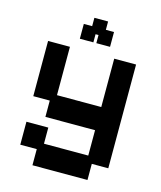

<svg xmlns="http://www.w3.org/2000/svg" viewBox="-121 -728 839 1001"><g transform="rotate(15 298.5 -227.0)"><path d="M150 186V99H61V-25H179V62H418V-75H150V-163H61V-461H179V-200H418V-461H536V99H447V186ZM218 -515V-595H263V-640H337V-595H381V-515H307V-559H291V-515Z"/></g></svg>

Font: Pixelify Sans SemiBold
Style: Regular
Weight: 600
Designer: Stefie Justprince
Foundry: Typecalism Foundryline
Version: Version 1.000